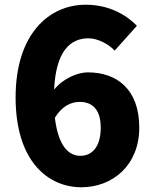

<svg xmlns="http://www.w3.org/2000/svg" viewBox="-20 -778 649 812"><path d="M320 -119C273 -119 227 -156 212 -280C242 -329 280 -347 317 -347C366 -347 406 -320 406 -238C406 -154 367 -119 320 -119ZM559 -669C512 -717 440 -758 342 -758C188 -758 46 -635 46 -366C46 -95 184 14 324 14C457 14 569 -80 569 -238C569 -400 475 -472 351 -472C309 -472 246 -446 209 -399C216 -561 277 -616 354 -616C395 -616 441 -590 465 -564Z"/></svg>

Font: Noto Sans CJK JP Black
Style: Regular
Weight: 900
Designer: Ryoko NISHIZUKA (kana & ideographs); Paul D. Hunt (Latin, Greek & Cyrillic); Wenlong ZHANG (bopomofo); Sandoll Communica
Foundry: Adobe Systems Incorporated
Version: Version 1.004;PS 1.004;hotconv 1.0.82;makeotf.lib2.5.63406